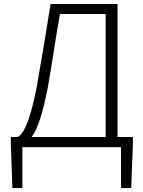

<svg xmlns="http://www.w3.org/2000/svg" viewBox="-20 -749 729 977"><path d="M517.6 -677.7H285.2Q272.5 -609.4 254.9 -496.1Q236.3 -376 223.6 -305.7Q185.5 -107.4 140.6 -51.8H517.6ZM578.1 -51.8H656.2V-16.6L647.5 208H595.7V0H93.8V208H43L35.2 -16.6V-51.8H69.3Q122.1 -73.2 168.9 -316.4Q168.9 -317.4 168.9 -318.4Q204.1 -516.6 237.3 -728.5H578.1Z"/></svg>

Font: Taipei Sans TC Beta Light
Style: Regular
Weight: 300
Designer: JT Foundry
Foundry: JT Foundry
Version: Version 1.000